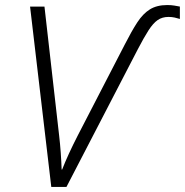

<svg xmlns="http://www.w3.org/2000/svg" viewBox="-20 -740 732 760"><path d="M183 0 99 -714H156L214 -204Q218 -170 220.5 -134.5Q223 -99 224 -69H226Q249 -128 288 -204L474 -564Q501 -617 523.5 -651.5Q546 -686 573.5 -703Q601 -720 642 -720Q658 -720 669.5 -718Q681 -716 692 -714V-665Q683 -668 671.5 -670.5Q660 -673 647 -673Q622 -673 604 -660.5Q586 -648 568 -620Q550 -592 526 -546L243 0Z"/></svg>

Font: Noto Sans Light
Style: Italic
Weight: 300
Italic angle: -12°
Designer: Monotype Design Team
Foundry: Monotype Imaging Inc.
Version: Version 2.013; ttfautohint (v1.8.4.7-5d5b)